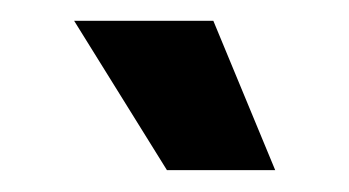

<svg xmlns="http://www.w3.org/2000/svg" viewBox="-20 -700 327 180"><path d="M180 -680.5 238 -540.5H136.5L49.5 -680.5Z"/></svg>

Font: Anek Latin Condensed
Style: Bold
Weight: 700
Width: 3
Designer: Yesha Goshar
Foundry: Ek Type
Version: Version 1.003